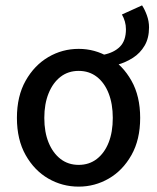

<svg xmlns="http://www.w3.org/2000/svg" viewBox="-20 -683 586 715"><path d="M418 -442 365 -479Q405 -487 427 -509.5Q449 -532 449 -574Q449 -589 445 -603Q441 -617 434 -629L509 -663Q519 -648 527 -626Q535 -604 535 -581Q535 -541 518.5 -513Q502 -485 475.5 -468Q449 -451 418 -442ZM273 12Q212 12 160 -18Q108 -48 75.5 -105.5Q43 -163 43 -244Q43 -325 75.5 -382.5Q108 -440 160 -470.5Q212 -501 273 -501Q333 -501 385 -470.5Q437 -440 469.5 -382.5Q502 -325 502 -244Q502 -163 469.5 -105.5Q437 -48 385 -18Q333 12 273 12ZM273 -69Q312 -69 340.5 -91Q369 -113 384.5 -152Q400 -191 400 -244Q400 -296 384.5 -335.5Q369 -375 340.5 -397Q312 -419 273 -419Q234 -419 205.5 -397Q177 -375 161 -335.5Q145 -296 145 -244Q145 -191 161 -152Q177 -113 205.5 -91Q234 -69 273 -69Z"/></svg>

Font: Source Sans 3 Medium
Style: Regular
Weight: 500
Designer: Paul D. Hunt
Foundry: Adobe
Version: Version 3.052;hotconv 1.1.0;makeotfexe 2.6.0